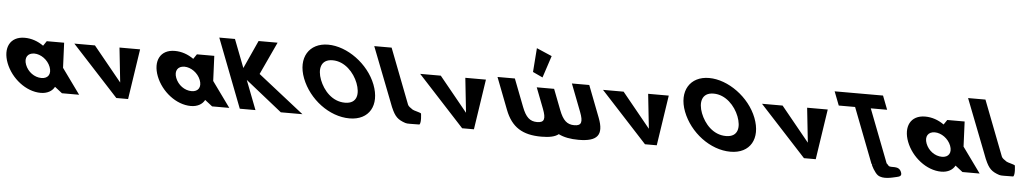

<svg xmlns="http://www.w3.org/2000/svg" viewBox="-117 -1349 10489 1949"><g transform="rotate(5 5128.0 -374.5)"><path d="M-48.6 -256C9.2 -106 160.8 15 310.8 15C380.8 15 428.8 -16 450.7 -58H452.7L527 0H702L515.6 -258L504.4 -513H327.4L294.2 -464C236.4 -505 170.6 -528 101.6 -528C-48.4 -528 -106.4 -406 -48.6 -256ZM139.4 -256C112 -327 145.8 -377 212.8 -377C278.8 -377 351 -327 378.4 -256C405.3 -186 374.6 -136 305.6 -136C233.6 -136 166.3 -186 139.4 -256Z M818.4 -513H608.4L1081 0H1201L1278.4 -513H1068.4L1106.4 -160Z M1481.4 -256C1539.2 -106 1690.8 15 1840.8 15C1910.8 15 1958.8 -16 1980.7 -58H1982.7L2057 0H2232L2045.6 -258L2034.4 -513H1857.4L1824.2 -464C1766.4 -505 1700.6 -528 1631.6 -528C1481.6 -528 1423.6 -406 1481.4 -256ZM1669.4 -256C1642 -327 1675.8 -377 1742.8 -377C1808.8 -377 1881 -327 1908.4 -256C1935.3 -186 1904.6 -136 1835.6 -136C1763.6 -136 1696.3 -186 1669.4 -256Z M2977.3 -0.9 2508.8 -369.8 2663 -702.1H2469.2L2339 -415.7L2228.6 -702.1H2068.8L2339 -0.9H2498.8L2384.2 -298.4L2757.2 -0.9Z M2962.6 -363.9C3041.5 -159.1 3249 -0.1 3456.4 -0.1C3657.8 -0.1 3747.9 -159.1 3669 -363.9C3590.1 -568.8 3371 -726.9 3176.4 -726.9C2983.4 -726.9 2883.7 -568.8 2962.6 -363.9ZM3135.2 -363.9C3094.9 -468.5 3112.4 -573 3235.7 -573C3359.8 -573 3456.1 -468.5 3496.4 -363.9C3536.7 -259.4 3524.3 -154.8 3396.8 -154.8C3265.9 -154.8 3175.5 -259.4 3135.2 -363.9Z M3643.4 -753H3820.4L4036.9 -191C4044 -173 4064.3 -161.8 4087.5 -145C4100.3 -135.7 4163.6 -124 4176 -113C4176 -113 4190.1 -21.3 4169.6 0C4085.5 0 4048.2 4.3 4026.3 -3C3948.8 -28.9 3917.3 -57.6 3879 -148L3878.5 -148L3871.3 -166.5C3867.3 -176.7 3863.2 -187.5 3858.8 -199L3858.5 -200Z M4342.4 -513H4132.4L4605 0H4725L4802.4 -513H4592.4L4630.4 -160Z M5271.7 -632 5372.6 -585 5446.3 -808.9 5290 -876.1ZM5094.1 -550H4917.1L5041.9 -226C5108.2 -54 5220.8 15 5412.8 15C5495.2 15 5553.2 2.3 5587.3 -25.9C5642.7 1.6 5709.9 14 5791.4 14C5983.4 14 6042.8 -55 5976.5 -227L5852.1 -550H5675.1L5783 -270C5821.9 -169 5809.9 -130 5735.9 -130C5661.9 -130 5619.9 -169 5581 -270L5500.1 -480H5323.1L5404.4 -269C5443.3 -168 5431.3 -129 5357.3 -129C5283.3 -129 5241.3 -168 5202.4 -269Z M6205.4 -513H5995.4L6468 0H6588L6665.4 -513H6455.4L6493.4 -160Z M6844.6 -363.9C6923.5 -159.1 7131 -0.1 7338.4 -0.1C7539.8 -0.1 7629.9 -159.1 7551 -363.9C7472.1 -568.8 7253 -726.9 7058.4 -726.9C6865.4 -726.9 6765.7 -568.8 6844.6 -363.9ZM7017.2 -363.9C6976.9 -468.5 6994.4 -573 7117.7 -573C7241.8 -573 7338.1 -468.5 7378.4 -363.9C7418.7 -259.4 7406.3 -154.8 7278.8 -154.8C7147.9 -154.8 7057.5 -259.4 7017.2 -363.9Z M7825.4 -513H7615.4L8088 0H8208L8285.4 -513H8075.4L8113.4 -160Z M8393.2 -562.9H8559.8L8775.9 -1.9L8779.9 -1.8C8776.1 9.2 8820.2 87 8851.1 108C8905.1 144.6 8994.3 119 9043.1 108C9070.8 102 9093 93.7 9083.8 63C9058.4 -21 8970.7 28.7 8948.5 0C8941.3 -9.2 8934.7 -16 8928.4 -20.9L8719.6 -562.9H8886.2L8832.1 -703.1H8339.1ZM8815.5 -1.1C8807.4 -0.1 8798.8 -0.1 8789.4 -1.6Z M9127.4 -256C9185.2 -106 9336.8 15 9486.8 15C9556.8 15 9604.8 -16 9626.7 -58H9628.7L9703 0H9878L9691.6 -258L9680.4 -513H9503.4L9470.2 -464C9412.4 -505 9346.6 -528 9277.6 -528C9127.6 -528 9069.6 -406 9127.4 -256ZM9315.4 -256C9288 -327 9321.8 -377 9388.8 -377C9454.8 -377 9527 -327 9554.4 -256C9581.3 -186 9550.6 -136 9481.6 -136C9409.6 -136 9342.3 -186 9315.4 -256Z M9694.4 -753H9871.4L10087.9 -191C10095 -173 10115.3 -161.8 10138.5 -145C10151.3 -135.7 10214.6 -124 10227 -113C10227 -113 10241.1 -21.3 10220.6 0C10136.5 0 10099.2 4.3 10077.3 -3C9999.8 -28.9 9968.3 -57.6 9930 -148L9929.5 -148L9922.3 -166.5C9918.3 -176.7 9914.2 -187.5 9909.8 -199L9909.5 -200Z"/></g></svg>

Font: Hussar
Style: BdOpOblFour
Weight: 700
Foundry: Cannot Into Space Fonts
Version: Version 2.00